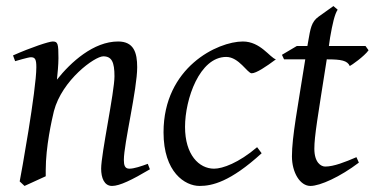

<svg xmlns="http://www.w3.org/2000/svg" viewBox="-20 -594 1237 634"><path d="M45 5 61 20 131 -12V-32C131 -110 151 -198 158 -227C185 -330 293 -408 321 -408C349 -408 358 -389 358 -342C358 -290 314 -86 314 -37C314 -7 324 20 350 20C375 20 416 0 475 -35L468 -53C446 -45 423 -37 407 -37C392 -37 389 -49 389 -66C389 -119 433 -299 433 -372C433 -420 422 -457 370 -457C289 -457 214 -389 168 -331C170 -349 173 -381 173 -402C173 -450 171 -457 154 -457C142 -457 84 -438 23 -411L30 -392C34 -393 73 -405 82 -405C96 -405 100 -398 100 -372C100 -297 49 -14 45 5Z M520 -157C520 -25 591 20 639 20C680 20 740 7 844 -88L829 -108C768 -56 715 -37 687 -37C637 -37 591 -83 591 -175C591 -267 639 -406 727 -406C769 -406 797 -352 811 -352C826 -352 859 -374 891 -398C871 -404 840 -457 782 -457C699 -457 520 -372 520 -157Z M1165 -57 1157 -75C1120 -59 1082 -44 1054 -44C1040 -44 1018 -57 1018 -103C1018 -144 1029 -207 1059 -398H1060C1107 -398 1127 -394 1135 -376C1140 -378 1183 -408 1197 -428L1187 -442H1066L1070 -470C1078 -516 1085 -547 1095 -562L1081 -574L1032 -539C1008 -522 1005 -499 998 -459L995 -442H960L911 -413L918 -398H988C963 -239 944 -142 944 -78C944 -24 971 20 1005 20C1037 20 1103 -10 1165 -57Z"/></svg>

Font: Temporarium
Style: Italic
Weight: 400
Italic angle: -7°
Version: Version 1.1